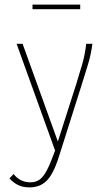

<svg xmlns="http://www.w3.org/2000/svg" viewBox="-20 -639 478 833"><path d="M108 174Q80 174 59 164Q38 154 21 135L39 116Q67 152 112 152Q135 152 152 140Q169 128 184.5 97.5Q200 67 219 14L52 -449H78L231 -25L311 -275Q325 -320 337 -361.5Q349 -403 354 -449H381Q375 -403 362 -360Q349 -317 334 -270L232 52Q209 120 180.5 147Q152 174 108 174ZM121 -599V-619H328V-599Z"/></svg>

Font: Inconsolata SemiCondensed ExtraLight
Style: Regular
Weight: 200
Width: 4
Monospace: yes
Designer: Raph Levien, Cyreal, Brenton Simpson
Foundry: Raph Levien, Cyreal, Google
Version: Version 3.100; ttfautohint (v1.8.4.7-5d5b)